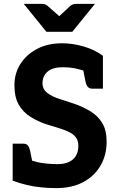

<svg xmlns="http://www.w3.org/2000/svg" viewBox="-20 -957 608 985"><path d="M269 8Q227 8 189 4Q151 0 116 -8.5Q81 -17 45 -30V-133L105 -150Q148 -128 190.5 -121.5Q233 -115 275 -115Q309 -115 332.5 -125.5Q356 -136 369 -157Q382 -178 382 -209Q382 -237 368 -254Q354 -271 329.5 -282Q305 -293 276.5 -301.5Q248 -310 219 -319Q174 -334 136.5 -357.5Q99 -381 76.5 -419.5Q54 -458 54 -520Q54 -580 84.5 -628.5Q115 -677 170 -706Q225 -735 299 -735Q353 -735 409.5 -718.5Q466 -702 508 -671V-589L437 -585Q406 -597 373.5 -604.5Q341 -612 300 -612Q250 -612 224 -589.5Q198 -567 198 -530Q198 -499 223 -480Q248 -461 286.5 -449Q325 -437 363 -424Q408 -408 445.5 -385Q483 -362 505 -325Q527 -288 527 -230Q527 -161 495.5 -107Q464 -53 406.5 -22.5Q349 8 269 8ZM404 -612 508 -589V-502H454Q439 -502 431 -511Q423 -520 419 -537ZM149 -111 45 -133V-220H99Q115 -220 122.5 -211Q130 -202 134 -186ZM467 -937 351 -794H218L102 -937H196Q213 -937 224 -927L284 -874L341 -927Q345 -931 353 -934Q361 -937 369 -937Z"/></svg>

Font: Aleo ExtraBold
Style: Regular
Weight: 800
Designer: Alessio Laiso
Foundry: Alessio Laiso
Version: Version 2.001;gftools[0.9.29]